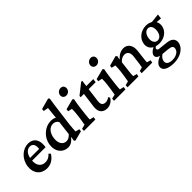

<svg xmlns="http://www.w3.org/2000/svg" viewBox="92 -1903 3257 3257"><g transform="rotate(-45 1720.0 -275.0)"><path d="M268 9C355 9 433 -35 487 -123L459 -153C413 -103 371 -85 318 -85C226 -85 170 -154 178 -265H501L504 -290C521 -430 460 -519 334 -520C207 -521 76 -412 56 -247C37 -95 129 9 268 9ZM186 -322C205 -417 261 -463 318 -463C382 -463 414 -415 404 -332L402 -322Z M940 14 1116 -32 1121 -76 1050 -94C1050 -120 1052 -174 1061 -253L1096 -525C1107 -620 1120 -702 1135 -800L1113 -818L917 -765L913 -721L1000 -706C998 -676 985 -551 978 -494C955 -512 914 -519 877 -519C744 -519 600 -410 579 -238C561 -92 647 11 773 11C825 11 876 -14 927 -80L930 -79L919 -2ZM709 -273C723 -386 787 -458 871 -458C908 -458 947 -442 967 -400L936 -144C897 -100 860 -85 825 -85C749 -85 694 -153 709 -273Z M1156 0H1430L1438 -49L1364 -67C1362 -79 1366 -131 1374 -194L1392 -342C1400 -405 1408 -450 1418 -499L1397 -518L1208 -469L1202 -425L1277 -409C1278 -374 1276 -328 1269 -273L1258 -188C1247 -112 1241 -76 1238 -67L1160 -49ZM1298 -715C1293 -671 1322 -635 1371 -635C1420 -635 1456 -671 1461 -715C1466 -759 1440 -796 1390 -796C1342 -796 1303 -759 1298 -715Z M1870 -85 1850 -116C1825 -94 1793 -81 1762 -81C1703 -81 1672 -114 1681 -187L1714 -444H1882L1890 -510H1723L1738 -622H1711L1524 -474L1521 -444H1600L1564 -172C1549 -50 1611 11 1710 11C1773 11 1836 -25 1870 -85Z M1878 0H2152L2160 -49L2086 -67C2084 -79 2088 -131 2096 -194L2114 -342C2122 -405 2130 -450 2140 -499L2119 -518L1930 -469L1924 -425L1999 -409C2000 -374 1998 -328 1991 -273L1980 -188C1969 -112 1963 -76 1960 -67L1882 -49ZM2020 -715C2015 -671 2044 -635 2093 -635C2142 -635 2178 -671 2183 -715C2188 -759 2162 -796 2112 -796C2064 -796 2025 -759 2020 -715Z M2203 0H2464L2473 -48L2405 -67C2402 -81 2406 -130 2414 -194L2435 -368C2469 -409 2512 -431 2556 -431C2610 -431 2658 -394 2646 -297L2632 -183C2625 -127 2618 -85 2613 -67L2544 -48L2541 0H2795L2804 -48L2736 -67C2733 -80 2739 -133 2746 -187L2761 -313C2778 -449 2709 -520 2620 -520C2558 -520 2502 -493 2444 -432L2440 -433L2454 -498L2432 -518L2252 -469L2246 -425L2318 -409C2319 -374 2317 -328 2311 -279L2299 -188C2289 -117 2281 -79 2279 -67L2206 -48Z M3056 268C3211 268 3337 183 3351 74C3361 -8 3311 -55 3204 -66L3047 -83C3017 -85 3003 -99 3006 -119C3007 -131 3017 -142 3034 -154C3058 -147 3085 -143 3115 -143C3238 -143 3339 -222 3352 -330C3357 -369 3349 -404 3333 -434L3430 -425L3440 -509L3277 -491C3246 -510 3207 -521 3162 -521C3038 -521 2933 -438 2919 -324C2910 -256 2939 -201 2996 -170C2938 -142 2901 -106 2897 -68C2892 -29 2921 2 2971 10C2884 47 2838 90 2832 140C2822 219 2907 268 3056 268ZM2949 121C2954 82 2981 46 3021 19L3141 30C3219 37 3246 58 3240 104C3233 168 3161 212 3071 212C2987 212 2942 178 2949 121ZM3044 -334C3054 -412 3099 -464 3154 -464C3212 -464 3244 -409 3234 -325C3224 -248 3184 -200 3128 -200C3069 -200 3034 -254 3044 -334Z"/></g></svg>

Font: TPK Tissa Web SemiBold
Style: Italic
Weight: 600
Italic angle: -7°
Designer: Jacques Le Bailly, Suppakit Chalermlarp | Katatrad Co.,Ltd.
Foundry: Jacques Le Bailly, Cadson Demak Co.,Ltd.
Version: Version 5.000;Glyphs 3.1.2 (3151)